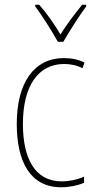

<svg xmlns="http://www.w3.org/2000/svg" viewBox="-20 -783 401 813"><path d="M225 -606H248C274 -651 314 -714 345 -756V-763H328C293 -720 263 -680 236 -637C211 -680 176 -729 146 -763H129V-756C155 -722 199 -653 225 -606ZM239 10C274 10 311 2 336 -9V-35C307 -22 273 -15 241 -15C125 -15 77 -117 77 -258C77 -422 144 -512 251 -512C278 -512 305 -507 329 -494L338 -518C312 -531 284 -537 250 -537C126 -537 51 -435 51 -258C51 -97 109 10 239 10Z"/></svg>

Font: Noto Sans Sinhala Condensed Thin
Style: Regular
Weight: 100
Width: 3
Designer: Jelle Bosma - Monotype Design Team
Foundry: Monotype Imaging Inc.
Version: Version 2.006